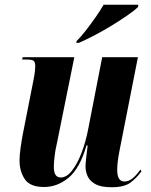

<svg xmlns="http://www.w3.org/2000/svg" viewBox="-20 -776 634 806"><path d="M449 10Q405 10 381.5 -2.5Q358 -15 348.5 -35Q339 -55 339 -76Q339 -87 341 -105.5Q343 -124 345 -141Q347 -158 348 -165H343Q315 -69 268 -30Q221 9 165 9Q106 9 84 -24Q62 -57 62 -102Q62 -125 66.5 -156.5Q71 -188 76 -214L120 -437Q125 -462 126.5 -476Q128 -490 128 -498Q128 -513 122.5 -519.5Q117 -526 93 -526H73L75 -536H292L219 -175Q212 -146 209 -118.5Q206 -91 206 -77Q206 -52 213.5 -41.5Q221 -31 235 -31Q260 -31 282.5 -60Q305 -89 322.5 -135Q340 -181 350 -233L409 -536H559L482 -145Q472 -95 472 -63Q472 -14 502 -14Q521 -14 538 -28.5Q555 -43 569 -64L574 -57Q553 -28 527 -9Q501 10 449 10ZM302 -604Q321 -623 341.5 -649.5Q362 -676 381.5 -704Q401 -732 415 -756H561L559 -746Q547 -734 518.5 -714Q490 -694 453.5 -671.5Q417 -649 379 -629Q341 -609 311 -596H300Z"/></svg>

Font: Noto Serif Display ExtraCondensed ExtraBold
Style: Italic
Weight: 800
Width: 2
Italic angle: -12°
Designer: Monotype Design Team
Foundry: Monotype Imaging Inc.
Version: Version 2.009